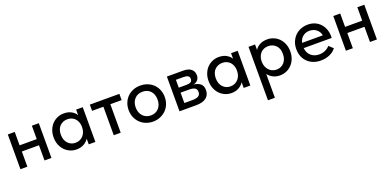

<svg xmlns="http://www.w3.org/2000/svg" viewBox="-2 -1265 4720 2316"><g transform="rotate(-20 2358.0 -107.0)"><path d="M379 -195H159V0H70V-446H159V-274H379V-446H468V0H379Z M790 8Q748 8 709.5 -8Q671 -24 641.5 -54Q612 -84 594.5 -127Q577 -170 577 -223Q577 -275 594 -318Q611 -361 640 -391Q669 -421 707.5 -437.5Q746 -454 790 -454Q848 -454 888.5 -430.5Q929 -407 947 -375V-446H1032V0H947V-73Q925 -38 884.5 -15Q844 8 790 8ZM805 -72Q838 -72 863.5 -84.5Q889 -97 906.5 -117.5Q924 -138 933 -164.5Q942 -191 942 -220V-235Q941 -263 931.5 -288Q922 -313 905 -332Q888 -351 863 -362Q838 -373 807 -373Q778 -373 753 -363Q728 -353 709.5 -334.5Q691 -316 680.5 -288Q670 -260 670 -224Q670 -189 680 -161Q690 -133 708 -113.5Q726 -94 750.5 -83Q775 -72 805 -72Z M1268 -366H1123V-446H1502V-366H1357V0H1268Z M1772 8Q1722 8 1679.5 -9.5Q1637 -27 1606 -58Q1575 -89 1557.5 -131.5Q1540 -174 1540 -224Q1540 -274 1557.5 -316.5Q1575 -359 1606 -389.5Q1637 -420 1679.5 -437Q1722 -454 1772 -454Q1822 -454 1864.5 -437Q1907 -420 1938 -389.5Q1969 -359 1986.5 -316.5Q2004 -274 2004 -224Q2004 -173 1986.5 -130.5Q1969 -88 1937.5 -57.5Q1906 -27 1863.5 -9.5Q1821 8 1772 8ZM1772 -71Q1803 -71 1829 -82Q1855 -93 1873.5 -113.5Q1892 -134 1902 -162Q1912 -190 1912 -224Q1912 -291 1874.5 -333Q1837 -375 1772 -375Q1708 -375 1669.5 -333Q1631 -291 1631 -224Q1631 -191 1641 -162.5Q1651 -134 1669.5 -114Q1688 -94 1714 -82.5Q1740 -71 1772 -71Z M2112 -446H2321Q2390 -446 2424 -416Q2458 -386 2458 -339Q2458 -301 2437.5 -277.5Q2417 -254 2382 -246Q2433 -241 2466.5 -214.5Q2500 -188 2500 -132Q2500 -69 2455.5 -34.5Q2411 0 2324 0H2112ZM2201 -207V-74H2301Q2358 -74 2383 -90.5Q2408 -107 2408 -142Q2408 -178 2383 -192.5Q2358 -207 2309 -207ZM2201 -372V-271H2296Q2334 -271 2354 -282Q2374 -293 2374 -322Q2374 -349 2354.5 -360.5Q2335 -372 2295 -372Z M2779 8Q2737 8 2698.5 -8Q2660 -24 2630.5 -54Q2601 -84 2583.5 -127Q2566 -170 2566 -223Q2566 -275 2583 -318Q2600 -361 2629 -391Q2658 -421 2696.5 -437.5Q2735 -454 2779 -454Q2837 -454 2877.5 -430.5Q2918 -407 2936 -375V-446H3021V0H2936V-73Q2914 -38 2873.5 -15Q2833 8 2779 8ZM2794 -72Q2827 -72 2852.5 -84.5Q2878 -97 2895.5 -117.5Q2913 -138 2922 -164.5Q2931 -191 2931 -220V-235Q2930 -263 2920.5 -288Q2911 -313 2894 -332Q2877 -351 2852 -362Q2827 -373 2796 -373Q2767 -373 2742 -363Q2717 -353 2698.5 -334.5Q2680 -316 2669.5 -288Q2659 -260 2659 -224Q2659 -189 2669 -161Q2679 -133 2697 -113.5Q2715 -94 2739.5 -83Q2764 -72 2794 -72Z M3160 240V-446H3244V-375Q3261 -407 3302 -430.5Q3343 -454 3402 -454Q3445 -454 3484 -437.5Q3523 -421 3552 -391Q3581 -361 3598 -318Q3615 -275 3615 -223Q3615 -170 3597.5 -127Q3580 -84 3550.5 -54Q3521 -24 3482.5 -8Q3444 8 3402 8Q3351 8 3311.5 -12.5Q3272 -33 3249 -66V240ZM3385 -373Q3353 -373 3328 -362Q3303 -351 3286 -332Q3269 -313 3259.5 -288Q3250 -263 3249 -235V-220Q3249 -191 3258.5 -164.5Q3268 -138 3285.5 -117.5Q3303 -97 3328.5 -84.5Q3354 -72 3386 -72Q3416 -72 3440.5 -83Q3465 -94 3483 -113.5Q3501 -133 3511 -161Q3521 -189 3521 -224Q3521 -296 3481.5 -334.5Q3442 -373 3385 -373Z M3926 8Q3875 8 3832.5 -8Q3790 -24 3758.5 -54Q3727 -84 3709.5 -126.5Q3692 -169 3692 -222Q3692 -277 3711 -320Q3730 -363 3761.5 -393Q3793 -423 3834.5 -438.5Q3876 -454 3922 -454Q3974 -454 4014.5 -435.5Q4055 -417 4083 -385.5Q4111 -354 4125.5 -313.5Q4140 -273 4140 -229V-204H3780Q3787 -140 3828.5 -104Q3870 -68 3932 -68Q3974 -68 4009.5 -84Q4045 -100 4068 -128L4122 -78Q4089 -35 4037 -13.5Q3985 8 3926 8ZM3916 -377Q3866 -377 3830.5 -348.5Q3795 -320 3784 -270H4050Q4042 -316 4005.5 -346.5Q3969 -377 3916 -377Z M4557 -195H4337V0H4248V-446H4337V-274H4557V-446H4646V0H4557Z"/></g></svg>

Font: Tilda Sans Medium
Style: Regular
Weight: 500
Designer: ParaType Ltd
Foundry: ParaType Ltd
Version: Version 1.009